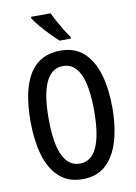

<svg xmlns="http://www.w3.org/2000/svg" viewBox="-101 -1056 767 1080"><g transform="rotate(-10 282.0 -516.0)"><path d="M516 -409Q516 -303 492 -220Q468 -137 416.5 -89Q365 -41 283 -41Q200 -41 148 -89.5Q96 -138 72.5 -221.5Q49 -305 49 -410Q49 -775 283 -775Q366 -775 417 -727.5Q468 -680 492 -597.5Q516 -515 516 -409ZM152 -409Q152 -130 282 -130Q412 -130 412 -409Q412 -687 283 -687Q152 -687 152 -409ZM266 -991Q276 -969 291.5 -941Q307 -913 323 -886.5Q339 -860 353 -842V-831H289Q270 -848 243 -875.5Q216 -903 191.5 -932Q167 -961 154 -982V-991Z"/></g></svg>

Font: Noto Sans Tamil UI ExtraCondensed Medium
Style: Regular
Weight: 500
Width: 2
Designer: Jelle Bosma - Monotype Design Team
Foundry: Monotype Imaging Inc.
Version: Version 2.004; ttfautohint (v1.8.4.7-5d5b)